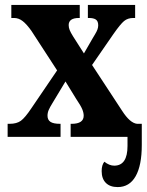

<svg xmlns="http://www.w3.org/2000/svg" viewBox="-20 -556 598 780"><path d="M556 -53V33Q556 116 531 160Q506 204 458 204Q427 204 410 187Q393 170 393 139Q393 114 404 101Q424 117 444 117Q498 117 498 37V0H267V-53H271Q320 -53 320 -86Q320 -98 314 -112.5Q308 -127 289 -155L246 -225L193 -137Q183 -121 178 -109.5Q173 -98 173 -86Q173 -69 185 -61Q197 -53 224 -53H226V0H11V-53H19Q48 -53 65 -65.5Q82 -78 108 -117L212 -270L108 -430Q89 -457 72.5 -470Q56 -483 37 -483H26V-536H304V-483H301Q259 -483 259 -454Q259 -444 263 -434Q267 -424 277 -408L321 -339L355 -398Q359 -405 366 -416.5Q373 -428 376 -436.5Q379 -445 379 -453Q379 -470 369.5 -476.5Q360 -483 341 -483H337V-536H529V-483H522Q499 -483 484 -470.5Q469 -458 441 -418L354 -292L476 -106Q508 -56 537 -53Z"/></svg>

Font: Noto Serif CondExtraBold
Style: Regular
Weight: 800
Width: 3
Designer: Monotype Design Team
Foundry: Monotype Imaging Inc.
Version: Version 1.001